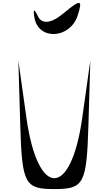

<svg xmlns="http://www.w3.org/2000/svg" viewBox="-20 -1307 757 1318"><path d="M106 -891 119 -450C131 -44 150 -9 353 -9C556 -9 575 -44 587 -450L600 -891L544 -494C466 53 240 53 162 -494ZM217 -1182C247 -1028 461 -1041 513 -1200C549 -1311 534 -1314 419 -1218C331 -1144 266 -1137 238 -1200C214 -1252 205 -1244 217 -1182Z"/></svg>

Font: Venom Sans
Style: Regular
Weight: 400
Version: Version 1.001